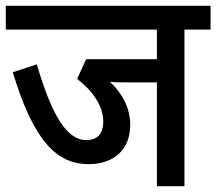

<svg xmlns="http://www.w3.org/2000/svg" viewBox="-20 -642 746 662"><path d="M616 -540H706V-622H0V-540H521V-438H277L246 -370C298 -330 336 -278 336 -223C336 -179 314 -159 277 -159C210 -159 158 -246 107 -420L24 -393C96 -155 176 -76 286 -76C369 -76 429 -123 429 -211C429 -269 402 -320 359 -360C373 -358 392 -358 415 -358H521V0H616Z"/></svg>

Font: Noto Sans Devanagari SemiCondensed Medium
Style: Regular
Weight: 500
Width: 4
Designer: Jelle Bosma - Monotype Design Team
Foundry: Monotype Imaging Inc.
Version: Version 2.004